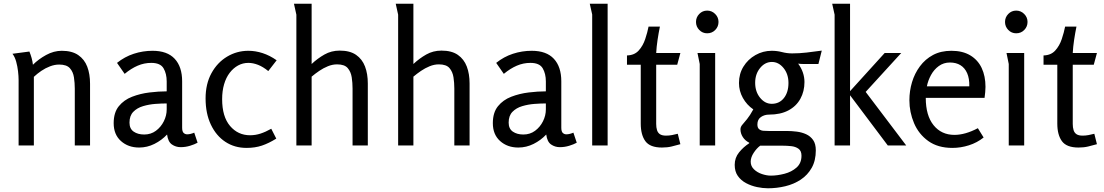

<svg xmlns="http://www.w3.org/2000/svg" viewBox="-20 -782 5936 1032"><path d="M138 -505Q145 -488 150 -470Q155 -452 157 -434Q187 -464 228 -486.5Q269 -509 312 -509Q367 -509 400.5 -486Q434 -463 449 -423.5Q464 -384 464 -332V0H382V-305Q382 -336 377.5 -366Q373 -396 355.5 -415.5Q338 -435 298 -435Q274 -435 249 -425.5Q224 -416 202 -401Q180 -386 162 -369V0H80V-352Q80 -372 77 -398.5Q74 -425 67 -450.5Q60 -476 47 -493Z M800 -509Q879 -509 919 -466Q959 -423 959 -345V-96Q959 -75 967 -67.5Q975 -60 986 -60Q995 -60 1005 -62.5Q1015 -65 1024 -69L1042 -15Q1026 -6 1001.5 1.5Q977 9 951 9Q925 9 904 -5.5Q883 -20 878 -59Q849 -28 810 -8.5Q771 11 728 11Q669 11 630 -24Q591 -59 591 -120Q591 -177 618.5 -211Q646 -245 690 -262Q734 -279 783.5 -285Q833 -291 876 -291V-344Q876 -386 859 -415Q842 -444 793 -444Q755 -444 720 -429Q685 -414 650 -385L609 -444Q650 -477 699 -493Q748 -509 800 -509ZM876 -226Q849 -226 815 -223.5Q781 -221 749 -211.5Q717 -202 696.5 -181Q676 -160 676 -123Q676 -90 698.5 -74.5Q721 -59 755 -59Q791 -59 818 -79Q845 -99 860.5 -130Q876 -161 876 -194Z M1315 -509Q1353 -509 1391.5 -496.5Q1430 -484 1467 -458L1422 -400Q1394 -423 1367 -433.5Q1340 -444 1315 -444Q1285 -444 1259.5 -430Q1234 -416 1214.5 -390.5Q1195 -365 1184.5 -329Q1174 -293 1174 -249Q1174 -155 1216.5 -105Q1259 -55 1324 -55Q1353 -55 1380.5 -64Q1408 -73 1438 -90L1465 -37Q1425 -12 1388 0.5Q1351 13 1305 13Q1241 13 1191.5 -19.5Q1142 -52 1113.5 -112Q1085 -172 1085 -253Q1085 -331 1116.5 -388.5Q1148 -446 1200.5 -477.5Q1253 -509 1315 -509Z M1655 -762V-438Q1687 -468 1724 -489Q1761 -510 1806 -510Q1861 -510 1894 -487Q1927 -464 1942 -424.5Q1957 -385 1957 -333V0H1875V-306Q1875 -337 1870.5 -366.5Q1866 -396 1849 -416Q1832 -436 1792 -436Q1767 -436 1742.5 -426Q1718 -416 1696 -401Q1674 -386 1655 -370V0H1573V-703L1560 -762Z M2202 -762V-438Q2234 -468 2271 -489Q2308 -510 2353 -510Q2408 -510 2441 -487Q2474 -464 2489 -424.5Q2504 -385 2504 -333V0H2422V-306Q2422 -337 2417.5 -366.5Q2413 -396 2396 -416Q2379 -436 2339 -436Q2314 -436 2289.5 -426Q2265 -416 2243 -401Q2221 -386 2202 -370V0H2120V-703L2107 -762Z M2838 -509Q2917 -509 2957 -466Q2997 -423 2997 -345V-96Q2997 -75 3005 -67.5Q3013 -60 3024 -60Q3033 -60 3043 -62.5Q3053 -65 3062 -69L3080 -15Q3064 -6 3039.5 1.5Q3015 9 2989 9Q2963 9 2942 -5.5Q2921 -20 2916 -59Q2887 -28 2848 -8.5Q2809 11 2766 11Q2707 11 2668 -24Q2629 -59 2629 -120Q2629 -177 2656.5 -211Q2684 -245 2728 -262Q2772 -279 2821.5 -285Q2871 -291 2914 -291V-344Q2914 -386 2897 -415Q2880 -444 2831 -444Q2793 -444 2758 -429Q2723 -414 2688 -385L2647 -444Q2688 -477 2737 -493Q2786 -509 2838 -509ZM2914 -226Q2887 -226 2853 -223.5Q2819 -221 2787 -211.5Q2755 -202 2734.5 -181Q2714 -160 2714 -123Q2714 -90 2736.5 -74.5Q2759 -59 2793 -59Q2829 -59 2856 -79Q2883 -99 2898.5 -130Q2914 -161 2914 -194Z M3246 -762V0H3163V-704L3150 -762Z M3527 -639Q3520 -605 3514.5 -568.5Q3509 -532 3507 -497H3637L3620 -434H3507V-116Q3507 -97 3511.5 -82.5Q3516 -68 3527.5 -60.5Q3539 -53 3560 -53Q3576 -53 3592 -56Q3608 -59 3623 -63L3637 -7Q3612 0 3589.5 5.5Q3567 11 3538 11Q3474 11 3449 -23Q3424 -57 3424 -118V-434H3350V-484Q3390 -485 3413 -510.5Q3436 -536 3448 -572Q3460 -608 3466 -639Z M3842 -664Q3842 -639 3824.5 -621Q3807 -603 3781 -603Q3756 -603 3738.5 -621Q3721 -639 3721 -664Q3721 -689 3738.5 -707Q3756 -725 3781 -725Q3806 -725 3824 -707Q3842 -689 3842 -664ZM3824 -497V0H3741V-438L3729 -497Z M4128 -509Q4157 -509 4183.5 -502Q4210 -495 4238 -495Q4276 -495 4315 -499.5Q4354 -504 4397 -510L4379 -438H4299Q4292 -438 4284.5 -438.5Q4277 -439 4270 -440Q4287 -417 4295.5 -392Q4304 -367 4304 -341Q4304 -291 4282 -251Q4260 -211 4217.5 -188.5Q4175 -166 4114 -166Q4089 -166 4070 -153Q4051 -140 4051 -113Q4051 -95 4060.5 -87.5Q4070 -80 4084 -79Q4098 -78 4112 -78H4209Q4235 -78 4262.5 -74.5Q4290 -71 4313 -60.5Q4336 -50 4350.5 -29.5Q4365 -9 4365 26Q4365 81 4343 120Q4321 159 4284 183.5Q4247 208 4201 219Q4155 230 4108 230Q4080 230 4049 223.5Q4018 217 3990.5 202.5Q3963 188 3946 164Q3929 140 3929 104Q3929 66 3952.5 37Q3976 8 4007 -12V-15Q3985 -26 3972.5 -45.5Q3960 -65 3960 -87Q3960 -100 3970 -111.5Q3980 -123 3995.5 -142Q4011 -161 4029 -194Q3994 -218 3973 -255.5Q3952 -293 3952 -336Q3952 -385 3976 -424Q4000 -463 4040.5 -486Q4081 -509 4128 -509ZM4129 -449Q4092 -449 4065.5 -416.5Q4039 -384 4039 -337Q4039 -289 4065.5 -256.5Q4092 -224 4128 -224Q4169 -224 4193.5 -255Q4218 -286 4218 -336Q4218 -384 4191.5 -416.5Q4165 -449 4129 -449ZM4066 1Q4047 15 4031 39.5Q4015 64 4015 87Q4015 111 4032.5 128Q4050 145 4075.5 153.5Q4101 162 4123 162Q4158 162 4196.5 152Q4235 142 4261.5 118.5Q4288 95 4288 55Q4288 29 4272 17.5Q4256 6 4232.5 3.5Q4209 1 4186 1Z M4549 -762V-292L4735 -497H4824L4633 -288L4851 0H4752L4549 -270V0H4466V-703L4453 -762Z M5094 -509Q5154 -509 5195 -484.5Q5236 -460 5256.5 -416.5Q5277 -373 5277 -315Q5277 -301 5275.5 -286.5Q5274 -272 5272 -256H4956Q4956 -161 4998 -109Q5040 -57 5110 -57Q5139 -57 5170.5 -66Q5202 -75 5236 -93L5267 -43Q5232 -15 5188 -1Q5144 13 5099 13Q5021 13 4969.5 -24Q4918 -61 4893 -120Q4868 -179 4868 -243Q4868 -293 4882 -340Q4896 -387 4924.5 -425.5Q4953 -464 4995 -486.5Q5037 -509 5094 -509ZM5086 -446Q5052 -446 5026 -427Q5000 -408 4984 -378.5Q4968 -349 4962 -318H5190Q5191 -360 5178.5 -388.5Q5166 -417 5142.5 -431.5Q5119 -446 5086 -446Z M5503 -664Q5503 -639 5485.5 -621Q5468 -603 5442 -603Q5417 -603 5399.5 -621Q5382 -639 5382 -664Q5382 -689 5399.5 -707Q5417 -725 5442 -725Q5467 -725 5485 -707Q5503 -689 5503 -664ZM5485 -497V0H5402V-438L5390 -497Z M5766 -639Q5759 -605 5753.5 -568.5Q5748 -532 5746 -497H5876L5859 -434H5746V-116Q5746 -97 5750.5 -82.5Q5755 -68 5766.5 -60.5Q5778 -53 5799 -53Q5815 -53 5831 -56Q5847 -59 5862 -63L5876 -7Q5851 0 5828.5 5.5Q5806 11 5777 11Q5713 11 5688 -23Q5663 -57 5663 -118V-434H5589V-484Q5629 -485 5652 -510.5Q5675 -536 5687 -572Q5699 -608 5705 -639Z"/></svg>

Font: Rosario Light Light
Style: Regular
Weight: 300
Version: Version 1.101; ttfautohint (v1.8.1.43-b0c9)